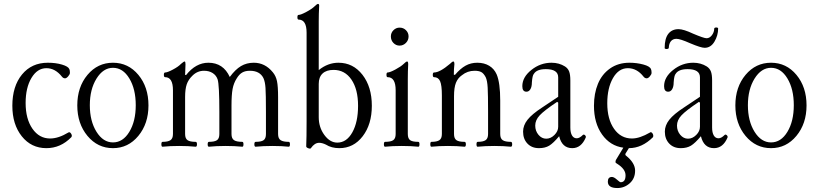

<svg xmlns="http://www.w3.org/2000/svg" viewBox="-20 -745 4165 980"><path d="M216.8 11.2Q139.6 11.2 91.3 -49.3Q43 -109.9 43 -205.1Q43 -304.7 92.3 -364.7Q141.6 -424.8 224.1 -424.8Q264.6 -424.8 296.6 -415.3Q328.6 -405.8 334 -392.1Q336.9 -386.2 336.9 -373Q336.9 -365.7 328.1 -355.5Q319.3 -345.2 312 -345.2Q302.7 -345.2 295.9 -354Q261.7 -397 216.8 -397Q170.4 -397 140.6 -347.2Q110.8 -297.4 110.8 -219.2Q110.8 -138.2 145.5 -88.1Q180.2 -38.1 235.8 -38.1Q278.3 -38.1 329.1 -68.8Q336.4 -73.2 343 -62.7Q349.6 -52.2 344.2 -44.9Q289.6 11.2 216.8 11.2Z M556.6 11.2Q478.5 11.2 426.5 -51.3Q374.5 -113.8 374.5 -207Q374.5 -300.8 426.5 -362.8Q478.5 -424.8 556.6 -424.8Q634.8 -424.8 686.3 -362.8Q737.8 -300.8 737.8 -207Q737.8 -113.8 686 -51.3Q634.3 11.2 556.6 11.2ZM556.6 -18.1Q607.4 -18.1 640.1 -72Q672.9 -126 672.9 -208Q672.9 -290.5 640.1 -344.7Q607.4 -398.9 556.6 -398.9Q506.8 -398.9 472.7 -344Q438.5 -289.1 438.5 -208Q438.5 -127 472.4 -72.5Q506.3 -18.1 556.6 -18.1Z M809.6 3.9Q803.7 3.9 803.7 -8.5Q803.7 -21 809.6 -21Q837.4 -21 850.1 -29.5Q862.8 -38.1 862.8 -61V-284.2Q862.8 -351.1 822.8 -351.1Q816.4 -351.1 816.4 -363Q816.4 -375 822.8 -375Q834.5 -375 862.5 -389.9Q890.6 -404.8 903.8 -418.9Q918 -431.2 922.4 -431.2Q926.8 -431.2 926.8 -417Q924.8 -369.1 924.8 -362.8L929.7 -361.8Q979.5 -424.8 1043.5 -424.8Q1119.6 -424.8 1152.8 -352.1Q1181.2 -390.6 1210 -407.7Q1238.8 -424.8 1275.4 -424.8Q1333 -424.8 1372.6 -376Q1388.2 -357.4 1393.8 -330.8Q1399.4 -304.2 1399.4 -248V-61Q1399.4 -38.1 1412.4 -29.5Q1425.3 -21 1453.6 -21Q1460 -21 1460 -8.5Q1460 3.9 1453.6 3.9Q1418 0 1370.6 0Q1323.2 0 1284.7 3.9Q1278.3 3.9 1278.3 -8.5Q1278.3 -21 1284.7 -21Q1313 -21 1325.2 -29.3Q1337.4 -37.6 1337.4 -61V-172.9Q1337.4 -264.2 1335.2 -296.1Q1333 -328.1 1324.7 -346.2Q1306.2 -383.8 1255.4 -383.8Q1232.4 -383.8 1216.8 -375Q1201.2 -366.2 1188.5 -345.2Q1172.9 -321.3 1167.2 -291Q1161.6 -260.7 1161.6 -205.1V-61Q1161.6 -38.1 1174.6 -29.5Q1187.5 -21 1216.8 -21Q1222.7 -21 1222.7 -8.5Q1222.7 3.9 1216.8 3.9Q1178.2 0 1131.8 0Q1083.5 0 1046.4 3.9Q1040 3.9 1040 -8.5Q1040 -21 1046.4 -21Q1074.7 -21 1087.2 -29.3Q1099.6 -37.6 1099.6 -61V-173.8Q1099.6 -311.5 1090.8 -339.8Q1083.5 -360.8 1065.2 -372.3Q1046.9 -383.8 1021.5 -383.8Q987.3 -383.8 962.4 -358.9Q941.4 -338.9 933.1 -314.5Q924.8 -290 924.8 -250V-61Q924.8 -38.1 937.3 -29.5Q949.7 -21 978.5 -21Q985.4 -21 985.4 -8.5Q985.4 3.9 978.5 3.9Q941.4 0 894.5 0Q846.7 0 809.6 3.9Z M1711.9 11.2Q1671.9 11.2 1643.6 -6.8Q1624.5 -16.1 1608.9 -16.1Q1585.9 -16.1 1566.9 11.2Q1564.5 15.6 1553.7 11.7Q1543 7.8 1543 2Q1544.9 -42 1544.9 -126V-578.1Q1544.9 -645 1503.9 -645Q1498 -645 1498 -657Q1498 -668.9 1503.9 -668.9Q1515.1 -668.9 1543.5 -684.1Q1571.8 -699.2 1585.9 -712.9Q1598.1 -725.1 1603.5 -725.1Q1610.4 -725.1 1608.9 -710.9Q1606.9 -675.8 1606.9 -636.2V-387.2Q1653.3 -424.8 1707.5 -424.8Q1782.2 -424.8 1830.1 -363.3Q1877.9 -301.8 1877.9 -205.1Q1877.9 -110.4 1831.3 -49.6Q1784.7 11.2 1711.9 11.2ZM1701.7 -17.1Q1749 -17.1 1778.3 -69.3Q1807.6 -121.6 1807.6 -205.1Q1807.6 -289.1 1773.9 -338.6Q1740.2 -388.2 1682.6 -388.2Q1646 -388.2 1626.5 -369.9Q1606.9 -351.6 1606.9 -316.9V-147Q1606.9 -95.2 1635.5 -56.2Q1664.1 -17.1 1701.7 -17.1Z M2019.5 -512.2Q2001.5 -512.2 1988.3 -525.6Q1975.1 -539.1 1975.1 -559.1Q1975.1 -577.6 1988.3 -590.8Q2001.5 -604 2019.5 -604Q2039.1 -604 2052.2 -590.8Q2065.4 -577.6 2065.4 -559.1Q2065.4 -539.6 2051.8 -525.9Q2038.1 -512.2 2019.5 -512.2ZM1945.3 3.9Q1939.5 3.9 1939.5 -8.5Q1939.5 -21 1945.3 -21Q1975.6 -21 1987.5 -29.8Q1999.5 -38.6 1999.5 -61V-284.2Q1999.5 -351.1 1958.5 -351.1Q1952.6 -351.1 1952.6 -363Q1952.6 -375 1958.5 -375Q1969.7 -375 1998 -390.1Q2026.4 -405.3 2040.5 -418.9Q2052.7 -431.2 2058.1 -431.2Q2063.5 -431.2 2063.5 -417Q2061.5 -381.8 2061.5 -341.8V-61Q2061.5 -38.6 2073 -29.8Q2084.5 -21 2115.2 -21Q2121.1 -21 2121.1 -8.5Q2121.1 3.9 2115.2 3.9Q2078.1 0 2030.3 0Q1982.4 0 1945.3 3.9Z M2182.1 3.9Q2176.3 3.9 2176.3 -8.5Q2176.3 -21 2182.1 -21Q2210 -21 2222.7 -29.5Q2235.4 -38.1 2235.4 -61V-257.8Q2235.4 -310.1 2226.3 -330.6Q2217.3 -351.1 2195.3 -351.1Q2189 -351.1 2189 -363Q2189 -375 2195.3 -375Q2224.6 -375 2276.4 -418.9Q2288.6 -431.2 2293.9 -431.2Q2299.3 -431.2 2299.3 -417Q2296.4 -392.6 2296.4 -363.8L2302.2 -362.8Q2329.6 -395 2356.4 -409.9Q2383.3 -424.8 2416 -424.8Q2451.2 -424.8 2476.8 -409.4Q2502.4 -394 2515.1 -365.2Q2533.2 -322.3 2533.2 -231.9V-61Q2533.2 -38.1 2545.9 -29.5Q2558.6 -21 2587.4 -21Q2594.2 -21 2594.2 -8.5Q2594.2 3.9 2587.4 3.9Q2550.3 0 2502.9 0Q2456.5 0 2418 3.9Q2412.1 3.9 2412.1 -8.5Q2412.1 -21 2418 -21Q2445.8 -21 2458.5 -29.5Q2471.2 -38.1 2471.2 -61V-174.8Q2471.2 -260.7 2469.2 -297.1Q2467.3 -333.5 2459 -351.1Q2448.7 -370.6 2436.3 -377.2Q2423.8 -383.8 2402.3 -383.8Q2365.7 -383.8 2337.4 -360.8Q2316.9 -346.7 2307.1 -322.3Q2297.4 -297.9 2297.4 -253.9V-61Q2297.4 -38.1 2309.8 -29.5Q2322.3 -21 2351.1 -21Q2357.9 -21 2357.9 -8.5Q2357.9 3.9 2351.1 3.9Q2314 0 2266.1 0Q2219.2 0 2182.1 3.9Z M2731 11.2Q2694.3 11.2 2672.1 -12.2Q2649.9 -35.6 2649.9 -73.2Q2649.9 -105 2672.6 -133.8Q2695.3 -162.6 2748 -196.8L2829.1 -251V-350.1Q2829.1 -392.1 2766.1 -392.1Q2719.7 -392.1 2705.1 -368.2Q2697.3 -360.4 2694.8 -324.2Q2694.8 -302.7 2687.3 -289.8Q2679.7 -276.9 2667 -276.9Q2646 -276.9 2646 -305.2Q2646 -351.1 2692.1 -387.9Q2738.3 -424.8 2794.9 -424.8Q2833.5 -424.8 2863.8 -405.8Q2878.9 -396 2885 -380.1Q2891.1 -364.3 2891.1 -334V-94.2Q2891.1 -67.9 2899.7 -53.5Q2908.2 -39.1 2923.8 -39.1Q2938 -39.1 2955.1 -56.2Q2958 -59.1 2961.9 -57.6Q2965.8 -56.2 2968.8 -51.5Q2971.7 -46.9 2969.7 -43Q2946.8 11.2 2900.9 11.2Q2848.6 11.2 2834 -49.8Q2804.2 -14.2 2783.2 -1.5Q2762.2 11.2 2731 11.2ZM2829.1 -98.1V-221.2L2823.7 -225.1Q2757.3 -180.7 2734.6 -156.2Q2711.9 -131.8 2711.9 -104Q2711.9 -76.7 2728.5 -56.9Q2745.1 -37.1 2768.1 -37.1Q2791 -37.1 2810.1 -56.2Q2829.1 -75.2 2829.1 -98.1Z M3130.9 214.8Q3082.5 214.8 3082.5 182.1Q3082.5 158.2 3103.5 158.2Q3113.3 158.2 3127.9 170.9Q3143.6 185.1 3147.9 185.1Q3172.9 185.1 3172.9 149.9Q3172.9 117.7 3129.9 90.8Q3121.6 86.9 3121.6 82Q3121.6 77.6 3123.5 71.8L3161.6 8.8Q3094.2 -0.5 3053 -58.6Q3011.7 -116.7 3011.7 -205.1Q3011.7 -268.1 3032 -317.1Q3052.2 -366.2 3093.8 -395.5Q3135.3 -424.8 3192.9 -424.8Q3229.5 -424.8 3263.4 -415.8Q3297.4 -406.7 3302.7 -392.1Q3305.7 -386.2 3305.7 -373Q3305.7 -365.7 3297.1 -355.5Q3288.6 -345.2 3280.8 -345.2Q3271.5 -345.2 3264.6 -354Q3231 -397 3184.6 -397Q3137.7 -397 3108.6 -346.2Q3079.6 -295.4 3079.6 -217.8Q3079.6 -136.7 3114.3 -87.4Q3148.9 -38.1 3205.6 -38.1Q3245.1 -38.1 3297.9 -68.8Q3302.2 -72.3 3307.4 -67.6Q3312.5 -63 3314 -56.4Q3315.4 -49.8 3313 -44.9Q3256.8 11.2 3189.9 11.2L3173.8 37.1Q3171.9 39.1 3171.9 43.9Q3171.9 47.4 3175.8 49.8Q3221.7 86.9 3221.7 126Q3221.7 166 3194.3 190.4Q3167 214.8 3130.9 214.8Z M3576.7 -501Q3557.6 -501 3503.4 -523.9Q3451.7 -546.9 3432.6 -546.9Q3414.6 -546.9 3404.5 -534.7Q3394.5 -522.5 3393.6 -501Q3393.6 -498.5 3391.4 -497.1Q3389.2 -495.6 3386.2 -495.1Q3383.3 -494.6 3380.1 -494.9Q3377 -495.1 3374.8 -496.3Q3372.6 -497.6 3372.6 -500Q3372.6 -548.3 3391.1 -572.3Q3409.7 -596.2 3443.4 -596.2Q3468.8 -596.2 3517.6 -573.2Q3572.8 -549.8 3586.4 -549.8Q3602.1 -549.8 3613.8 -565.4Q3625.5 -581.1 3625.5 -599.1Q3625.5 -602.5 3630.4 -604Q3635.3 -605.5 3640.4 -604.2Q3645.5 -603 3645.5 -600.1Q3645.5 -564 3626.7 -532.5Q3607.9 -501 3576.7 -501ZM3454.6 11.2Q3418 11.2 3395.8 -12.2Q3373.5 -35.6 3373.5 -73.2Q3373.5 -105 3396.2 -133.8Q3418.9 -162.6 3471.7 -196.8L3552.7 -251V-350.1Q3552.7 -392.1 3489.7 -392.1Q3443.4 -392.1 3428.7 -368.2Q3420.9 -360.4 3418.5 -324.2Q3418.5 -302.7 3410.9 -289.8Q3403.3 -276.9 3390.6 -276.9Q3369.6 -276.9 3369.6 -305.2Q3369.6 -351.1 3415.8 -387.9Q3461.9 -424.8 3518.6 -424.8Q3557.1 -424.8 3587.4 -405.8Q3602.5 -396 3608.6 -380.1Q3614.7 -364.3 3614.7 -334V-94.2Q3614.7 -67.9 3623.3 -53.5Q3631.8 -39.1 3647.5 -39.1Q3661.6 -39.1 3678.7 -56.2Q3681.6 -59.1 3685.5 -57.6Q3689.5 -56.2 3692.4 -51.5Q3695.3 -46.9 3693.4 -43Q3670.4 11.2 3624.5 11.2Q3572.3 11.2 3557.6 -49.8Q3527.8 -14.2 3506.8 -1.5Q3485.8 11.2 3454.6 11.2ZM3552.7 -98.1V-221.2L3547.4 -225.1Q3481 -180.7 3458.3 -156.2Q3435.5 -131.8 3435.5 -104Q3435.5 -76.7 3452.1 -56.9Q3468.8 -37.1 3491.7 -37.1Q3514.6 -37.1 3533.7 -56.2Q3552.7 -75.2 3552.7 -98.1Z M3915.5 11.2Q3837.4 11.2 3785.4 -51.3Q3733.4 -113.8 3733.4 -207Q3733.4 -300.8 3785.4 -362.8Q3837.4 -424.8 3915.5 -424.8Q3993.7 -424.8 4045.2 -362.8Q4096.7 -300.8 4096.7 -207Q4096.7 -113.8 4044.9 -51.3Q3993.2 11.2 3915.5 11.2ZM3915.5 -18.1Q3966.3 -18.1 3999 -72Q4031.7 -126 4031.7 -208Q4031.7 -290.5 3999 -344.7Q3966.3 -398.9 3915.5 -398.9Q3865.7 -398.9 3831.5 -344Q3797.4 -289.1 3797.4 -208Q3797.4 -127 3831.3 -72.5Q3865.2 -18.1 3915.5 -18.1Z"/></svg>

Font: Junicode SmCond Light
Style: Regular
Weight: 300
Width: 4
Designer: Peter S. Baker
Version: Version 2.206